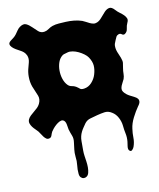

<svg xmlns="http://www.w3.org/2000/svg" viewBox="-85 -682 745 897"><g transform="rotate(-10 287.5 -234.0)"><path d="M81 -305Q71 -326 69 -350.5Q67 -375 72 -397Q76 -412 80.5 -429.5Q85 -447 79 -462Q74 -473 66.5 -479.5Q59 -486 49 -491Q41 -495 31 -501Q21 -507 14 -514Q7 -521 6 -528.5Q5 -536 15 -544Q23 -550 30 -555.5Q37 -561 43 -569Q49 -577 54.5 -585.5Q60 -594 68 -600Q86 -613 99 -607Q112 -601 124 -589Q136 -577 148.5 -566Q161 -555 178 -558Q189 -560 198.5 -567Q208 -574 219 -578Q234 -583 250.5 -584Q267 -585 283 -586Q303 -587 322.5 -585Q342 -583 360 -577Q368 -574 376 -569.5Q384 -565 392.5 -561Q401 -557 409.5 -555.5Q418 -554 427 -558Q439 -563 450 -576.5Q461 -590 471.5 -601Q482 -612 494 -614.5Q506 -617 521 -600Q529 -591 539.5 -583.5Q550 -576 557.5 -568.5Q565 -561 568.5 -552.5Q572 -544 566 -532Q560 -519 558.5 -504.5Q557 -490 545 -482Q538 -478 531 -483.5Q524 -489 516 -486Q508 -483 504.5 -476.5Q501 -470 498 -462Q497 -460 497 -459.5Q497 -459 496 -457Q490 -445 490 -435Q490 -425 492.5 -415.5Q495 -406 499.5 -396.5Q504 -387 508 -376Q514 -360 513 -351Q512 -342 509 -325Q507 -314 507 -300.5Q507 -287 503 -276Q500 -269 496 -262Q492 -255 489 -247.5Q486 -240 485.5 -232.5Q485 -225 490 -218Q495 -211 502.5 -205Q510 -199 518 -195Q529 -189 538.5 -184.5Q548 -180 553 -174Q558 -168 557.5 -159.5Q557 -151 547 -138Q533 -118 519.5 -91.5Q506 -65 503 -40Q500 -20 500.5 1.5Q501 23 494 43Q492 50 485 57.5Q478 65 470 56Q465 50 467 36L470 15Q472 -5 468 -23.5Q464 -42 462 -63Q460 -82 450 -101Q440 -120 423 -130Q406 -141 388.5 -138.5Q371 -136 352 -131Q336 -126 319.5 -122Q303 -118 292 -104Q286 -95 280 -86.5Q274 -78 269 -68Q259 -48 259 -25V21Q259 33 261 46.5Q263 60 265 74Q267 88 267 101.5Q267 115 264 127Q261 138 254 143Q247 148 239.5 147.5Q232 147 226 141Q220 135 219 123Q217 103 219.5 83Q222 63 219 43Q217 23 219 8.5Q221 -6 223 -24Q226 -43 220 -57.5Q214 -72 209 -89Q208 -94 207 -101Q206 -108 204.5 -115Q203 -122 199.5 -127.5Q196 -133 190 -135Q183 -137 174 -132.5Q165 -128 156.5 -120.5Q148 -113 141.5 -105Q135 -97 132 -92Q128 -84 125 -74.5Q122 -65 113 -63Q105 -61 99 -65Q93 -69 87.5 -76Q82 -83 77.5 -90.5Q73 -98 69 -103Q64 -109 56.5 -116Q49 -123 43 -131Q37 -139 34 -148Q31 -157 35 -167Q39 -176 47 -183.5Q55 -191 63.5 -198Q72 -205 80 -212.5Q88 -220 93 -230Q103 -251 96 -269Q89 -287 81 -305ZM240 -295Q248 -287 258.5 -285.5Q269 -284 278 -279Q289 -272 294.5 -267Q300 -262 314 -264Q335 -267 350 -283.5Q365 -300 371 -320Q378 -343 376.5 -362.5Q375 -382 361 -403Q355 -412 343.5 -420.5Q332 -429 318.5 -435.5Q305 -442 291 -444.5Q277 -447 267 -444Q262 -442 255 -440.5Q248 -439 243 -436Q228 -425 221.5 -406.5Q215 -388 215 -367Q215 -346 221.5 -326.5Q228 -307 240 -295Z"/></g></svg>

Font: Double Feature
Style: Regular
Weight: 400
Designer: David Shetterly
Foundry: David Shetterly
Version: Version 2.100 1997 initial release